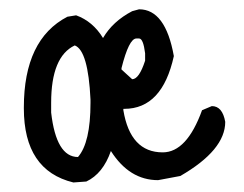

<svg xmlns="http://www.w3.org/2000/svg" viewBox="-20 -380 515 405"><path d="M273.4 -360.4Q329.1 -360.4 346.7 -261.7Q322.3 -150.4 242.2 -150.4H240.2V-147.5Q254.9 -58.6 323.2 -58.6Q374 -58.6 406.2 -147.5L426.8 -156.2Q449.2 -156.2 455.1 -123Q455.1 -63.5 360.4 -8.8L313.5 0Q252.9 0 213.9 -61.5Q197.3 -13.7 162.1 2.9L134.8 4.9Q30.3 -20.5 30.3 -151.4V-153.3Q30.3 -296.9 122.1 -344.7L140.6 -347.7Q175.8 -335 197.3 -299.8Q217.8 -335 258.8 -356.4ZM87.9 -163.1V-142.6Q98.6 -48.8 144.5 -48.8Q170.9 -79.1 170.9 -163.1V-169.9Q166 -273.4 137.7 -284.2Q87.9 -260.7 87.9 -163.1ZM236.3 -236.3V-233.4L258.8 -212.9Q273.4 -212.9 286.1 -252V-267.6Q282.2 -298.8 273.4 -298.8H267.6Q252 -298.8 236.3 -236.3Z"/></svg>

Font: Sue Ellen Francisco 
Style: Regular
Weight: 400
Designer: Kimberly Geswein
Foundry: Kimberly Geswein
Version: Version 1.002 2007